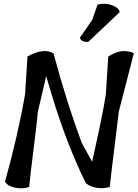

<svg xmlns="http://www.w3.org/2000/svg" viewBox="-20 -1014 741 1034"><path d="M563 -710Q612 -739 644.5 -739Q677 -739 701 -728L620 -414Q615 -368 597.5 -229.5Q580 -91 571 -7Q537 3 501 -2.5Q465 -8 442 -28Q322 -271 229 -604L184 -413Q179 -355 161.5 -216.5Q144 -78 137 -7Q103 5 62 -3Q21 -11 7 -36Q77 -287 115 -506L128 -710Q180 -739 222 -739Q244 -739 268 -727Q337 -469 420 -245L476 -143Q533 -395 550 -505ZM625 -949 455 -788Q413 -788 411 -812L476 -906L506 -990Q547 -999 583 -986Q619 -973 625 -949Z"/></svg>

Font: Tillana Medium
Style: Regular
Weight: 500
Designer: Lipi Raval (Devanagari, Latin), Jonny Pinhorn (Latin)
Foundry: Indian Type Foundry
Version: Version 2.003;PS 1.0;hotconv 1.0.79;makeotf.lib2.5.61930; tt